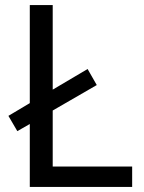

<svg xmlns="http://www.w3.org/2000/svg" viewBox="-20 -734 564 754"><path d="M97 0H499V-80H187V-300L360 -400L324 -463L187 -382V-714H97V-329L13 -279L48 -219L97 -247Z"/></svg>

Font: Noto Sans Cuneiform
Style: Regular
Weight: 400
Designer: Monotype Design Team
Foundry: Monotype Imaging Inc.
Version: Version 2.001